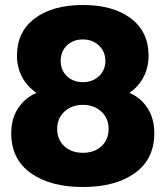

<svg xmlns="http://www.w3.org/2000/svg" viewBox="-20 -734 663 769"><path d="M25 -200Q25 -259 52.5 -300.5Q80 -342 126 -362Q88 -388 68 -426.5Q48 -465 48 -511Q48 -607 119.5 -660.5Q191 -714 312 -714Q433 -714 504 -660.5Q575 -607 575 -511Q575 -464 555 -425.5Q535 -387 498 -362Q544 -343 571 -301Q598 -259 598 -200Q598 -97 520.5 -41Q443 15 312 15Q181 15 103 -41Q25 -97 25 -200ZM402 -490Q402 -527 376.5 -551.5Q351 -576 312 -576Q273 -576 248 -552Q223 -528 223 -490Q223 -453 248 -429Q273 -405 312 -405Q351 -405 376.5 -429Q402 -453 402 -490ZM415 -218Q415 -260 386 -287Q357 -314 312 -314Q267 -314 238 -287Q209 -260 209 -218Q209 -175 237.5 -148.5Q266 -122 312 -122Q358 -122 386.5 -148.5Q415 -175 415 -218Z"/></svg>

Font: Prompt
Style: Bold
Weight: 700
Designer: Katatrad Team
Foundry: CadsonDemak
Version: Version 1.000